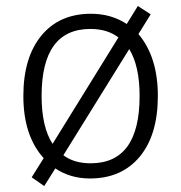

<svg xmlns="http://www.w3.org/2000/svg" viewBox="-20 -587 606 642"><path d="M165 -23.9 127.9 35.2 85.9 5.9 126 -58.1Q58.1 -133.3 58.1 -266.1Q58.1 -394.5 118.2 -467.8Q178.2 -541 284.2 -541Q351.6 -541 403.8 -506.8L440.9 -566.9L483.9 -539.1L442.9 -473.1Q507.8 -396.5 507.8 -266.1Q507.8 -136.2 447.3 -63.2Q386.7 9.8 280.8 9.8Q215.3 9.8 165 -23.9ZM155.8 -106 376 -461.9Q338.9 -490.2 282.2 -490.2Q119.1 -490.2 119.1 -266.1Q119.1 -162.6 155.8 -106ZM412.1 -422.9 191.9 -67.9Q227.5 -41 283.2 -41Q446.8 -41 446.8 -266.1Q446.8 -366.2 412.1 -422.9Z"/></svg>

Font: Droid Sans TV
Style: Regular
Weight: 300
Version: Version 1.00